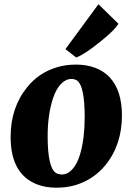

<svg xmlns="http://www.w3.org/2000/svg" viewBox="-20 -871 624 901"><path d="M154.8 -5.4Q29.8 -53.2 29.8 -228.5Q29.8 -367.2 108.4 -462.9Q162.1 -529.3 245.1 -554.7Q287.1 -567.9 336.9 -567.9Q386.7 -567.9 426.8 -552.7Q466.8 -537.6 494.1 -508.8Q552.2 -447.3 552.2 -329.1Q552.2 -190.4 473.6 -94.7Q418.9 -28.8 335.9 -2.9Q294.4 9.8 244.4 9.8Q194.3 9.8 154.8 -5.4ZM239.7 -61.5Q251.5 -52.2 271 -52.2Q290.5 -52.2 307.1 -65.2Q323.7 -78.1 336.2 -99.9Q348.6 -121.6 356.9 -150.9Q377.4 -222.7 377.4 -321.8Q377.4 -465.3 342.8 -492.2Q332 -500.5 314 -500.5Q295.9 -500.5 278.6 -487.8Q261.2 -475.1 248.3 -453.4Q235.4 -431.6 226.6 -402.8Q203.6 -328.1 203.6 -233.4Q203.6 -88.9 239.7 -61.5ZM287.1 -640.6 441.9 -851.1 535.6 -759.8Q521.5 -732.4 451.7 -676.3Q376.5 -615.2 337.4 -601.1Z"/></svg>

Font: Merriweather
Style: Heavy Italic
Weight: 900
Italic angle: -7°
Designer: Eben Sorkin
Foundry: Eben Sorkin
Version: Version 1.001